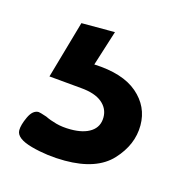

<svg xmlns="http://www.w3.org/2000/svg" viewBox="-50 -54 291 315"><g transform="rotate(15 95.0 103.5)"><path d="M190 128Q190 161 164.5 188.5Q139 216 85 216Q55 216 27.5 208.5Q0 201 0 187Q0 178 6.5 164Q13 150 23 150Q25 150 37 154Q45 158 56 161Q67 164 81 164Q103 164 115.5 155.5Q128 147 128 131Q128 116 116 106Q104 96 80 94L25 89L53 -9H110L91 51Q140 53 165 74.5Q190 96 190 128Z"/></g></svg>

Font: Dosis
Style: Regular
Weight: 400
Designer: Edgar Tolentino, Pablo Impallari, Igino Marini
Foundry: Edgar Tolentino, Pablo Impallari, Igino Marini
Version: Version 1.007;Glyphs 3.1.1 (3134)